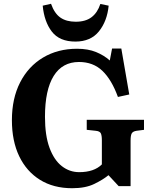

<svg xmlns="http://www.w3.org/2000/svg" viewBox="-20 -982 803 1016"><path d="M362 14Q263 14 191.5 -30.5Q120 -75 81.5 -155.5Q43 -236 43 -346Q43 -461 86.5 -546Q130 -631 208 -677.5Q286 -724 388 -724Q446 -724 488.5 -706.5Q531 -689 561 -662L573 -725H622L664 -482L604 -469Q571 -560 522 -607Q473 -654 398 -654Q310 -654 264 -580Q218 -506 218 -364Q218 -265 242 -200Q266 -135 307 -103Q348 -71 399 -71Q478 -71 519 -112V-240Q519 -265 513.5 -276.5Q508 -288 486 -290L439 -295V-348H742V-295L703 -290Q683 -287 677 -276Q671 -265 671 -238V3H608L554 -55Q525 -31 478.5 -8.5Q432 14 362 14ZM379 -762Q295 -762 254.5 -814.5Q214 -867 206 -952L250 -962Q268 -911 299.5 -889Q331 -867 381 -867Q433 -867 464.5 -891Q496 -915 511 -961L555 -952Q547 -870 503.5 -816Q460 -762 379 -762Z"/></svg>

Font: Literata 36pt
Style: Bold
Weight: 700
Designer: Latin by Veronika Burian and Jose Scaglione. Greek by Irene Vlachou. Cyrillic by Vera Evstafieva.
Foundry: TypeTogether
Version: Version 3.002